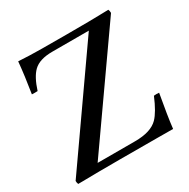

<svg xmlns="http://www.w3.org/2000/svg" viewBox="-159 -846 974 991"><g transform="rotate(-30 328.0 -350.5)"><path d="M617 -679 170 -43H393Q488 -43 530 -86Q562 -119 595 -198Q611 -200 626 -198Q615 -136 607 -86.5Q599 -37 595 0Q580 0 502.5 -0.5Q425 -1 276 -1Q197 -1 151 -0.5Q105 0 78 0.5Q51 1 29 1Q25 -8 25 -19L472 -657H254Q178 -657 142 -622Q110 -591 87 -519Q71 -518 53 -519Q61 -569 67 -614Q73 -659 77 -702Q142 -698 212.5 -697.5Q283 -697 362 -697Q443 -697 491.5 -697.5Q540 -698 568 -699Q596 -700 613 -700Q615 -696 616 -690.5Q617 -685 617 -679Z"/></g></svg>

Font: Tiro Bangla
Style: Regular
Weight: 400
Designer: Bangla: John Hudson & Fiona Ross. Latin: John Hudson.
Foundry: Tiro Typeworks Ltd.
Version: Version 1.60